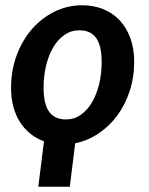

<svg xmlns="http://www.w3.org/2000/svg" viewBox="-20 -541 564 729"><path d="M231 -87.5Q262 -87.5 287 -105.2Q312 -123 329.5 -152.8Q347 -182.5 356.5 -222Q366 -261.5 366 -305Q366 -367.5 345 -396.8Q324 -426 281 -426Q250 -426 224.8 -408.5Q199.5 -391 182 -361.2Q164.5 -331.5 155 -292Q145.5 -252.5 145.5 -208.5Q145.5 -146 166.5 -116.8Q187.5 -87.5 231 -87.5ZM147 -4.5Q119 -14.5 96 -32.8Q73 -51 56.5 -76.5Q40 -102 31 -134.8Q22 -167.5 22 -207.5Q22 -274 43.5 -331.5Q65 -389 101.8 -431Q138.5 -473 187.5 -497Q236.5 -521 292 -521Q334.5 -521 370.8 -506.8Q407 -492.5 433.2 -465Q459.5 -437.5 474.5 -397.5Q489.5 -357.5 489.5 -306Q489.5 -247 472.2 -194.8Q455 -142.5 424.8 -101.8Q394.5 -61 353.5 -33.8Q312.5 -6.5 265.5 3L245 168H125.5Z"/></svg>

Font: Lato 2
Style: Bold Italic
Weight: 700
Italic angle: -7°
Designer: Lukasz Dziedzic with Adam Twardoch and Botio Nikoltchev
Foundry: tyPoland Lukasz Dziedzic
Version: Version 2.015; 2015-08-06; http://www.latofonts.com/